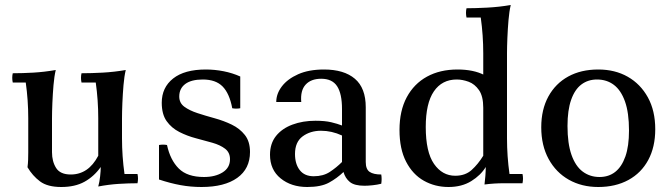

<svg xmlns="http://www.w3.org/2000/svg" viewBox="-20 -733 2686 768"><path d="M373 -110 383 -65Q356 -27 318 -6Q280 15 225 15Q170 15 140 -7.5Q110 -30 90 -64Q92 -79 92.5 -94Q93 -109 93 -124V-260Q93 -332 83 -403H31Q27 -422 31 -440Q70 -440 113.5 -442.5Q157 -445 203 -453Q197 -428 194 -392.5Q191 -357 189.5 -321Q188 -285 188 -260V-124Q188 -87 204.5 -61Q221 -35 263 -35Q298 -35 325.5 -53.5Q353 -72 373 -110ZM530 -37Q534 -19 530 0Q495 0 455 2.5Q415 5 373 13Q378 -5 380.5 -27.5Q383 -50 383 -65L373 -110V-260Q373 -332 363 -403H306Q302 -422 306 -440Q345 -440 391 -442.5Q437 -445 483 -453Q477 -428 474 -392.5Q471 -357 469.5 -321Q468 -285 468 -260V-180Q468 -108 478 -37Z M786 15Q743 15 702 7.5Q661 0 616 -15V-153Q632 -156 648 -153Q661 -93 695 -59Q729 -25 796 -25Q841 -25 870.5 -43.5Q900 -62 900 -96Q900 -123 880.5 -138Q861 -153 829.5 -162Q798 -171 763.5 -180Q729 -189 697.5 -205Q666 -221 646.5 -248.5Q627 -276 627 -322Q627 -383 672.5 -419Q718 -455 803 -455Q839 -455 874.5 -448Q910 -441 941 -427V-300Q925 -297 909 -300Q898 -359 870.5 -387Q843 -415 791 -415Q745 -415 721 -397Q697 -379 697 -347Q697 -321 717.5 -306Q738 -291 770 -280.5Q802 -270 838.5 -260Q875 -250 907 -234.5Q939 -219 959.5 -193Q980 -167 980 -125Q980 -58 929 -21.5Q878 15 786 15Z M1209 15Q1145 15 1102.5 -19.5Q1060 -54 1060 -114Q1060 -159 1084 -189Q1108 -219 1149.5 -234.5Q1191 -250 1242 -250Q1280 -250 1305 -244Q1330 -238 1348 -231V-191Q1307 -210 1264 -210Q1221 -210 1190.5 -187.5Q1160 -165 1160 -117Q1160 -77 1179 -52.5Q1198 -28 1235 -28Q1273 -28 1299.5 -45.5Q1326 -63 1348 -85L1354 -45Q1328 -20 1296 -2.5Q1264 15 1209 15ZM1443 -304V-85Q1443 -56 1458.5 -45.5Q1474 -35 1505 -35Q1508 -17 1505 2Q1489 6 1470.5 8Q1452 10 1438 10Q1398 10 1379.5 -5Q1361 -20 1354 -45L1348 -85V-297Q1348 -358 1328.5 -388Q1309 -418 1265 -418Q1224 -418 1202.5 -394.5Q1181 -371 1185 -325H1085Q1085 -358 1107.5 -387.5Q1130 -417 1172.5 -436Q1215 -455 1276 -455Q1356 -455 1399.5 -418Q1443 -381 1443 -304Z M1918 5Q1920 -9 1921.5 -29.5Q1923 -50 1923 -65L1913 -110V-520Q1913 -592 1903 -663H1846Q1842 -682 1846 -700Q1881 -700 1929 -702.5Q1977 -705 2023 -713Q2017 -688 2014 -652.5Q2011 -617 2009.5 -581Q2008 -545 2008 -520V-180Q2008 -108 2018 -37H2070Q2074 -19 2070 0Q2035 0 1995.5 0Q1956 0 1918 5ZM1774 15Q1720 15 1675.5 -10Q1631 -35 1604.5 -86Q1578 -137 1578 -213Q1578 -290 1607 -344Q1636 -398 1688 -426.5Q1740 -455 1810 -455Q1874 -455 1917 -433Q1960 -411 1991 -378L1913 -302Q1913 -348 1896 -372.5Q1879 -397 1854.5 -406Q1830 -415 1807 -415Q1748 -415 1715.5 -367.5Q1683 -320 1683 -225Q1683 -125 1716 -77.5Q1749 -30 1801 -30Q1841 -30 1866.5 -53Q1892 -76 1913 -110L1923 -65Q1903 -32 1865 -8.5Q1827 15 1774 15Z M2368 -415Q2332 -415 2305.5 -395Q2279 -375 2264.5 -333.5Q2250 -292 2250 -229Q2250 -159 2266 -113.5Q2282 -68 2311 -46.5Q2340 -25 2378 -25L2373 15Q2307 15 2255.5 -14Q2204 -43 2174.5 -97Q2145 -151 2145 -224Q2145 -295 2173.5 -347Q2202 -399 2253 -427Q2304 -455 2373 -455ZM2378 -25Q2415 -25 2441 -45.5Q2467 -66 2481.5 -107Q2496 -148 2496 -211Q2496 -282 2480 -327Q2464 -372 2435.5 -393.5Q2407 -415 2368 -415L2373 -455Q2440 -455 2491 -426Q2542 -397 2571.5 -343.5Q2601 -290 2601 -216Q2601 -145 2573 -93Q2545 -41 2493.5 -13Q2442 15 2373 15Z"/></svg>

Font: Poltawski Nowy
Style: Regular
Weight: 400
Designer: Adam Pótawski, Mateusz Machalski, Borys Kosmynka, Ania Wieluska
Foundry: Capitalics.wtf
Version: Version 1.001;gftools[0.9.25]